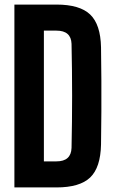

<svg xmlns="http://www.w3.org/2000/svg" viewBox="-20 -820 507 840"><path d="M43 0V-800H227Q329 -800 374.5 -756.5Q420 -713 422 -613Q423 -537 423.5 -468.5Q424 -400 423.5 -332Q423 -264 422 -188Q420 -87 374.5 -43.5Q329 0 227 0ZM172 -114H227Q291 -114 293 -173Q298 -400 293 -628Q291 -686 227 -686H172Z"/></svg>

Font: Big Shoulders Display ExtraBold
Style: Regular
Weight: 800
Designer: Patric King
Foundry: XO Type Co
Version: Version 1.000; ttfautohint (v1.8.2)